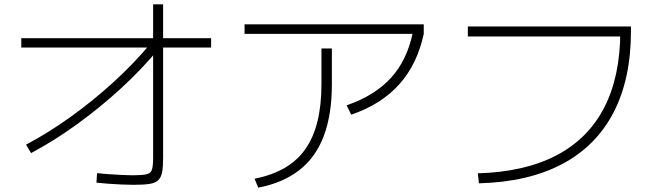

<svg xmlns="http://www.w3.org/2000/svg" viewBox="-20 -828 3040 884"><path d="M100 -162Q204 -217 307.5 -291.5Q411 -366 506 -453Q601 -540 676 -631L712 -605Q634 -510 537.5 -421.5Q441 -333 335.5 -256.5Q230 -180 123 -123ZM594 23Q570 23 540 21.5Q510 20 480 18Q450 16 424 13L427 -31Q452 -28 481.5 -26Q511 -24 540 -22.5Q569 -21 590 -21Q634 -21 654 -25.5Q674 -30 679.5 -47Q685 -64 685 -101V-808H731V-101Q731 -60 726.5 -35.5Q722 -11 708 2Q694 15 666.5 19Q639 23 594 23ZM78 -609V-652H952V-609Z M1152 -5Q1232 -21 1290 -54.5Q1348 -88 1385.5 -141Q1423 -194 1441.5 -268.5Q1460 -343 1460 -440V-605H1508V-440Q1508 -301 1471 -202.5Q1434 -104 1358.5 -45Q1283 14 1169 36ZM1106 -672V-716H1931V-672ZM1576 -343Q1706 -388 1780.5 -470Q1855 -552 1881 -680L1931 -672Q1901 -532 1818 -439.5Q1735 -347 1597 -300Z M2180 -30Q2394 -36 2540.5 -112Q2687 -188 2761.5 -332Q2836 -476 2836 -685L2860 -660H2134V-706H2885V-685Q2885 -464 2804.5 -309.5Q2724 -155 2568 -72.5Q2412 10 2185 16Z"/></svg>

Font: M PLUS 1 Code Light
Style: Regular
Weight: 300
Designer: Coji Morishita
Foundry: UNDERFOREST DESIGN
Version: Version 1.002